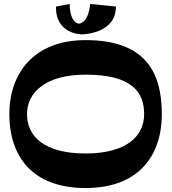

<svg xmlns="http://www.w3.org/2000/svg" viewBox="-20 -929 864 967"><path d="M795 -354C795 -560 717 -727 411 -727C151 -727 27 -560 27 -354C27 -149 136 18 411 18C682 18 795 -149 795 -354ZM706 -354C706 -245 619 -156 411 -156C199 -156 116 -245 116 -354C116 -464 211 -553 411 -553C646 -553 706 -464 706 -354ZM434 -909C425 -810 378 -810 378 -810C378 -810 332 -810 331 -909L262 -896C259 -756 391 -756 391 -756C391 -756 564 -756 564 -896Z"/></svg>

Font: Peralta
Style: Regular
Weight: 400
Designer: Astigmatic (AOETI)
Foundry: Astigmatic (AOETI)
Version: Version 1.000